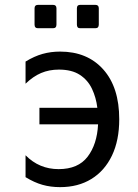

<svg xmlns="http://www.w3.org/2000/svg" viewBox="-20 -755 568 789"><path d="M136 -639Q122 -639 122 -654V-721Q122 -735 136 -735H198Q212 -735 212 -721V-654Q212 -639 198 -639ZM309 -639Q296 -639 296 -654V-721Q296 -735 309 -735H372Q386 -735 386 -721V-654Q386 -639 372 -639ZM227 14Q188 14 154.5 4.5Q121 -5 85 -27V-117Q141 -60 221 -60Q301 -60 340 -111Q379 -162 383 -244H142V-312H380Q375 -354 358 -390Q341 -426 308 -447.5Q275 -469 222 -469Q182 -469 149 -455Q116 -441 85 -411V-502Q121 -524 155 -533.5Q189 -543 227 -543Q339 -543 404.5 -469.5Q470 -396 470 -265Q470 -178 440 -115.5Q410 -53 355.5 -19.5Q301 14 227 14Z"/></svg>

Font: PlemolJP
Style: Regular
Weight: 400
Monospace: yes
Version: v2.0.4; ttfautohint (v1.8.4.7-5d5b-dirty) -l 6 -r 45 -G 200 